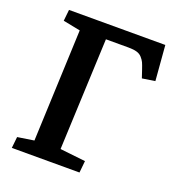

<svg xmlns="http://www.w3.org/2000/svg" viewBox="-128 -800 818 901"><g transform="rotate(20 280.5 -350.0)"><path d="M249 -73.2 376 -59.1 370.1 0H32.2L38.1 -56.2L120.1 -68.8L143.1 -627L57.1 -644L63 -700.2H543.9L558.1 -524.9L494.1 -515.1L481 -554.2Q473.6 -576.2 468.8 -586.7Q463.9 -597.2 453.6 -608.9Q443.4 -620.6 427.2 -625.2Q411.1 -629.9 386.2 -629.9H272.9Z"/></g></svg>

Font: Literata Book
Style: Bold Italic
Weight: 700
Italic angle: -3°
Designer: Latin by Veronika Burian and Jose Scaglione. Greek by Irene Vlachou. Cyrillic by Vera Evstafieva
Foundry: TypeTogether
Version: Version 1.003;PS 001.003;hotconv 1.0.88;makeotf.lib2.5.64775